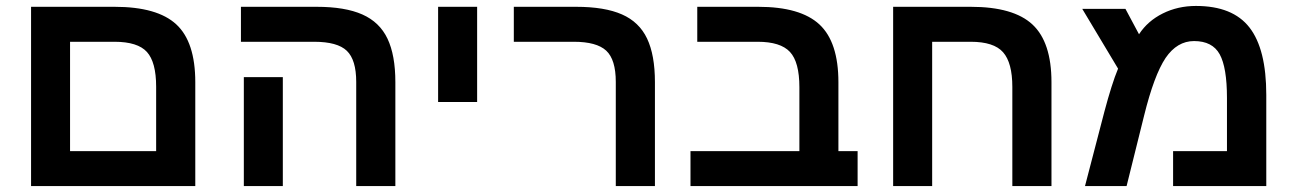

<svg xmlns="http://www.w3.org/2000/svg" viewBox="-20 -629 4380 649"><path d="M640.1 -351.1V0H85V-606H367.2Q511.7 -606 575.9 -546.6Q640.1 -487.3 640.1 -351.1ZM216.8 -118.2H507.8V-335.9Q507.8 -418.9 476.6 -453.4Q445.3 -487.8 367.2 -487.8H216.8Z M1316.4 -351.1V0H1184.1V-352.1Q1184.1 -426.8 1152.3 -457.3Q1120.6 -487.8 1042 -487.8H794.4V-606H1050.3Q1146.5 -606 1204.8 -580.1Q1263.2 -554.2 1289.8 -498.3Q1316.4 -442.4 1316.4 -351.1ZM936 -368.2V0H804.2V-368.2Z M1592.8 -606V-284.2H1460.9V-606Z M2193.8 -351.1V0H2061.5V-352.1Q2061.5 -427.7 2029.1 -457.8Q1996.6 -487.8 1919.9 -487.8H1716.8V-606H1927.7Q2023.9 -606 2082.3 -580.3Q2140.6 -554.7 2167.2 -498.8Q2193.8 -442.9 2193.8 -351.1Z M2878.9 -118.2V0H2314V-118.2H2682.1V-334Q2682.1 -419.4 2650.1 -453.6Q2618.2 -487.8 2541 -487.8H2336.9V-606H2543Q2685.5 -606 2749.8 -546.4Q2814 -486.8 2814 -351.1V-118.2Z M3401.9 -335Q3401.9 -417 3370.6 -452.4Q3339.4 -487.8 3261.2 -487.8H3130.9V0H2999V-606H3261.2Q3405.8 -606 3470 -546.1Q3534.2 -486.3 3534.2 -351.1V0H3401.9Z M4022.5 -608.9Q4147 -608.9 4203.6 -535.9Q4260.3 -462.9 4260.3 -308.1V0H3945.3V-118.2H4127.4V-297.9Q4127.4 -400.9 4102.8 -445.6Q4078.1 -490.2 4016.1 -490.2Q3959 -490.2 3919.9 -433.1Q3880.9 -374.5 3847.2 -237.8L3788.1 0H3647.5L3713.4 -252.9Q3725.6 -298.8 3737.1 -335Q3748.5 -371.1 3759.3 -397L3638.2 -599.1H3784.2L3830.1 -513.2Q3859.4 -558.1 3910.4 -583.5Q3961.4 -608.9 4022.5 -608.9Z"/></svg>

Font: Arimo
Style: Bold
Weight: 700
Designer: Steve Matteson
Foundry: Monotype Imaging Inc.
Version: Version 1.33